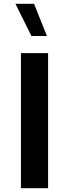

<svg xmlns="http://www.w3.org/2000/svg" viewBox="-20 -988 362 1008"><path d="M232.5 0V-709.1H89.9V0ZM226.3 -798.9 158.8 -968.1H61.1L145 -798.9Z"/></svg>

Font: Estedad-FD VF
Style: Regular
Weight: 100
Designer: Amin Abedi
Version: Version 7.3